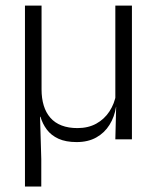

<svg xmlns="http://www.w3.org/2000/svg" viewBox="-20 -508 572 700"><path d="M461 -487.5V0H400.5L403.5 -120.5L400.5 -123.5V-487.5ZM131.5 -182Q131.5 -149.5 139.5 -123.2Q147.5 -97 163.8 -78.5Q180 -60 204.8 -50.5Q229.5 -41 262.5 -41Q301.5 -41 331 -57.2Q360.5 -73.5 379 -101.8Q397.5 -130 403.5 -165.5L416.5 -118.5H403Q397.5 -82 379.2 -52.8Q361 -23.5 331 -6.8Q301 10 259.5 10Q220 10 193.2 -2.2Q166.5 -14.5 150.8 -35.5Q135 -56.5 127.5 -82.5L126 -82L130.5 72V172H71V-487.5H131.5Z"/></svg>

Font: Anek Bangla Light
Style: Regular
Weight: 300
Designer: Sulekha Rajkumar (Bangla), Yesha Goshar (Latin)
Foundry: Ek Type
Version: Version 1.003